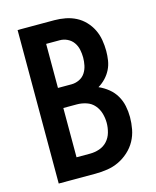

<svg xmlns="http://www.w3.org/2000/svg" viewBox="-111 -812 722 888"><g transform="rotate(-15 250.0 -367.5)"><path d="M59 0V-735H235Q261 -735 287.5 -730Q314 -725 337.5 -713Q361 -701 379.5 -681.5Q398 -662 409.5 -638.5Q421 -615 425.5 -588.5Q430 -562 430 -536Q430 -513 426.5 -490.5Q423 -468 413 -448Q403 -428 387.5 -411.5Q372 -395 352 -383Q377 -372 398 -355Q419 -338 432.5 -315Q446 -292 451.5 -265.5Q457 -239 457 -212Q457 -183 451.5 -154Q446 -125 432 -99.5Q418 -74 396 -54Q374 -34 348 -21.5Q322 -9 293 -4.5Q264 0 235 0ZM170 -428H235Q254 -428 272 -436.5Q290 -445 300.5 -461Q311 -477 315 -496Q319 -515 319 -534Q319 -553 315 -572Q311 -591 300 -606.5Q289 -622 271.5 -630.5Q254 -639 235 -639H170ZM170 -96H235Q258 -96 280 -103.5Q302 -111 317.5 -128Q333 -145 339.5 -168Q346 -191 346 -214Q346 -237 339.5 -259.5Q333 -282 318 -299.5Q303 -317 280.5 -324.5Q258 -332 235 -332H170Z"/></g></svg>

Font: Iosevka Term
Style: Bold
Weight: 700
Monospace: yes
Designer: Belleve Invis
Foundry: Belleve Invis
Version: Version 30.0.1